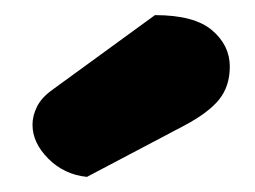

<svg xmlns="http://www.w3.org/2000/svg" viewBox="-20 -764 338 254"><path d="M185 -744Q237 -744 260.5 -724Q284 -704 284 -676Q284 -650 270 -632.5Q256 -615 224 -598L95 -530Q65 -533 44 -554Q23 -575 23 -599Q23 -611 29 -623Q35 -635 49 -645Z"/></svg>

Font: Baloo Bhai
Style: Regular
Weight: 400
Designer: Supriya Tembe, Noopur Datye and Ek Type
Foundry: Ek Type
Version: Version 1.100;PS 1.000;hotconv 1.0.88;makeotf.lib2.5.647800;